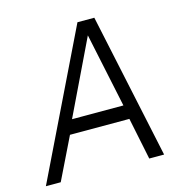

<svg xmlns="http://www.w3.org/2000/svg" viewBox="-106 -823 894 924"><g transform="rotate(-15 340.5 -361.5)"><path d="M10 0H84L186 -209H482L525 0H599L445 -723H361ZM215 -279 393 -649 471 -279Z"/></g></svg>

Font: United Sans Light
Style: Italic
Weight: 300
Italic angle: -8°
Designer: Pablo Impallari, Rodrigo Fuenzalida (Modified by Dan O. Williams)
Version: Version 1.000;PS 001.000;hotconv 1.0.88;makeotf.lib2.5.64775